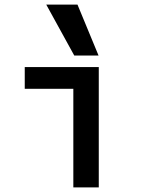

<svg xmlns="http://www.w3.org/2000/svg" viewBox="-20 -810 640 830"><path d="M297 0V-426H87V-520H407V0ZM301 -570 180 -790H315L406 -570Z"/></svg>

Font: M PLUS Code Latin 60 Medium
Style: Regular
Weight: 500
Width: 7
Monospace: yes
Designer: Coji Morishita
Foundry: UNDERFOREST DESIGN
Version: Version 1.005; ttfautohint (v1.8.3)